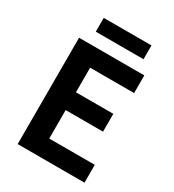

<svg xmlns="http://www.w3.org/2000/svg" viewBox="-216 -1038 1046 1157"><g transform="rotate(30 307.5 -459.0)"><path d="M91 0H556V-124H239V-322H499V-446H239V-617H545V-740H91ZM160 -822H492V-918H160Z"/></g></svg>

Font: Genne Gothic Bold
Style: Regular
Weight: 700
Designer: Ryoko NISHIZUKA (kana & ideographs); Paul D. Hunt (Latin, Greek & Cyrillic); Wenlong ZHANG (bopomofo); Sandoll Communica
Foundry: Adobe Systems Incorporated
Version: Version 1.004;PS 1.004;hotconv 16.6.51;makeotf.lib2.5.65220